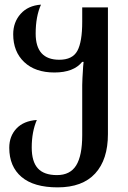

<svg xmlns="http://www.w3.org/2000/svg" viewBox="-20 -568 553 829"><path d="M20 70Q20 20 51 -13Q82 -46 139 -50Q117 1 117 69Q117 130 143.5 159Q170 188 226 188Q283 188 309 146Q335 104 335 16V-201Q335 -219 339 -281L341 -301H335Q298 -255 215 -255Q132 -255 84.5 -300Q37 -345 37 -420Q37 -472 69 -508Q101 -544 157 -548Q134 -497 134 -423Q134 -310 236 -310Q293 -310 314 -348.5Q335 -387 335 -474V-536H446V11Q446 121 391 181Q336 241 229 241Q126 241 73 196Q20 151 20 70Z"/></svg>

Font: Noto Serif Georgian Medium Narrow
Style: Regular
Weight: 500
Width: 4
Designer: Monotype Design team
Foundry: Monotype Imaging Inc.
Version: Version 1.000